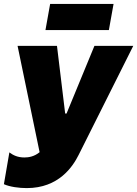

<svg xmlns="http://www.w3.org/2000/svg" viewBox="-39 -755 703 984"><path d="M98 209C262 209 334 99 364 39L644 -520H445L302 -173H295L253 -520H51L164 25C136 48 107 52 86 52C52 52 29 41 9 26L-19 189C12 203 60 209 98 209ZM194 -601H519L543 -735H218Z"/></svg>

Font: Fixel Display 20240404 Black
Style: Italic
Weight: 900
Italic angle: -10°
Designer: AlfaBravo + MacPaw
Foundry: Kyrylo Tkachov, Marchela Mozhyna, Serhii Makarenko, Maria Weinstein, Zakhar Kryvoshyya
Version: Version 1.211;Glyphs 3.2 (3225)